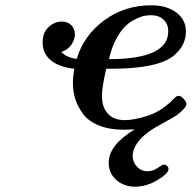

<svg xmlns="http://www.w3.org/2000/svg" viewBox="-20 -476 720 721"><path d="M140.1 -316.9Q140.1 -354 162.6 -374.5Q185.1 -395 211.9 -395Q234.9 -395 248 -381.1Q261.2 -367.2 261.2 -347.2Q261.2 -327.1 248 -308.1Q234.9 -289.1 210 -280.8Q231.9 -258.8 268.1 -254.9Q294.9 -343.8 371.6 -399.9Q448.2 -456.1 547.9 -456.1Q606 -456.1 642.1 -429Q678.2 -401.9 678.2 -357.9Q678.2 -306.2 634.8 -269Q576.7 -218.3 399.9 -217.8H378.9Q362.8 -147.9 362.8 -117.2Q362.8 -72.3 385.5 -48.6Q408.2 -24.9 448.2 -24.9Q482.4 -24.9 530.8 -40Q579.1 -55.2 620.1 -92.8Q621.1 -93.8 629.2 -101.8Q637.2 -109.9 641.6 -113Q646 -116.2 650.9 -116.2Q659.7 -116.2 669.9 -104.5Q680.2 -92.8 680.2 -85.9Q680.2 -70.8 643.1 -43Q637.2 -38.1 577.6 -5.6Q518.1 26.9 494.1 63Q478 87.9 478 108.9Q478 131.8 493.9 149.4Q509.8 167 534.2 167Q554.2 167 572 154.5Q589.8 142.1 595.2 142.1Q602.1 142.1 607.4 147Q612.8 151.9 612.8 159.2Q612.8 175.3 571.3 200.2Q529.8 225.1 486.8 225.1Q445.8 225.1 417 200Q388.2 174.8 388.2 134.8Q388.2 68.8 485.8 9.8Q472.7 10.7 445.8 11.2Q390.6 11.2 351.3 -4.9Q312 -21 292 -48.1Q272 -75.2 262.9 -103.5Q253.9 -131.8 253.9 -163.1Q253.9 -188 258.8 -217.8Q203.6 -223.6 171.9 -248.8Q140.1 -273.9 140.1 -316.9ZM389.2 -253.9Q612.3 -253.9 611.8 -358.9Q611.8 -385.7 594 -402.3Q576.2 -418.9 547.9 -418.9Q535.6 -418.9 522.2 -416.5Q508.8 -414.1 488.3 -404.1Q467.8 -394 450.4 -377.4Q433.1 -360.8 416 -328.9Q398.9 -296.9 389.2 -253.9Z"/></svg>

Font: CMU Serif
Style: BoldItalic
Weight: 700
Italic angle: -14.04°
Version: Version 0.7.0